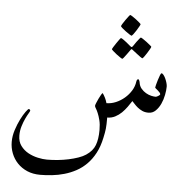

<svg xmlns="http://www.w3.org/2000/svg" viewBox="-49 -467 756 757"><g transform="rotate(5 329.0 -88.5)"><path d="M604 -149.9Q604 -135.3 600.3 -116.5Q596.7 -97.7 588.9 -80.8Q581.1 -64 569.3 -52.5Q557.6 -41 541 -41Q526.9 -41 516.4 -45.9Q505.9 -50.8 497.8 -57.4Q489.7 -64 483.9 -70.6Q478 -77.1 474.1 -81.1Q466.8 -69.8 457.8 -57.1Q448.7 -44.4 437.5 -33.4Q426.3 -22.5 412.1 -15.1Q397.9 -7.8 380.9 -7.8Q380.9 7.8 380.6 17.8Q380.4 27.8 379.4 36.4Q378.4 44.9 377 53Q375.5 61 373 72.8Q365.7 107.9 351.8 134Q337.9 160.2 319.3 178.7Q300.8 197.3 278.6 209.2Q256.3 221.2 232.4 228Q208.5 234.9 184.1 237.5Q159.7 240.2 137.2 240.2Q108.4 240.2 85.7 230.5Q63 220.7 47.1 204.1Q31.2 187.5 22.7 165.8Q14.2 144 14.2 120.1Q14.2 96.7 22 72.8Q29.8 48.8 39.6 29.5Q49.3 10.3 58.3 -2Q67.4 -14.2 69.8 -14.2Q72.3 -14.2 74.2 -12.5Q76.2 -10.7 76.2 -8.8Q76.2 -5.9 70.8 2.9Q65.4 11.7 59.1 25.1Q52.7 38.6 47.4 55.9Q42 73.2 42 92.8Q42 117.2 54.2 133.5Q66.4 149.9 84.2 159.7Q102.1 169.4 122.3 173.8Q142.6 178.2 158.2 178.2Q179.2 178.2 201.2 176Q223.1 173.8 243.7 169.4Q264.2 165 281.7 158.9Q299.3 152.8 311 145Q336.9 127.9 345.9 104Q355 80.1 355 43.9Q355 21 350.8 4.9Q346.7 -11.2 342 -22.2Q337.4 -33.2 333.3 -39.6Q329.1 -45.9 329.1 -49.8Q329.1 -52.7 332.5 -61Q335.9 -69.3 340.3 -78.6Q344.7 -87.9 348.9 -95Q353 -102.1 355 -102.1Q360.8 -93.8 365.5 -84.2Q370.1 -74.7 373 -64Q391.6 -64 410.2 -71.8Q428.7 -79.6 444.1 -92.8Q459.5 -106 470 -123Q480.5 -140.1 482.9 -159.2Q484.4 -168.9 490.2 -168.9Q491.2 -168.9 493.2 -165.8Q495.1 -162.6 496.1 -157.2Q498 -142.6 506.3 -132.8Q514.6 -123 525.1 -116.9Q535.6 -110.8 546.1 -108.4Q556.6 -106 564 -106Q565.4 -106 568.4 -107.2Q571.3 -108.4 574 -110.1Q576.7 -111.8 578.9 -113.8Q581.1 -115.7 581.1 -117.2Q581.1 -120.6 577.6 -124.5Q574.2 -128.4 570.1 -131.8Q565.9 -135.3 562.5 -138.2Q559.1 -141.1 559.1 -142.1Q559.1 -143.6 561.3 -152.8Q563.5 -162.1 566.9 -172.6Q570.3 -183.1 573.5 -191.7Q576.7 -200.2 579.1 -200.2Q583 -200.2 587.4 -194.6Q591.8 -189 595.5 -180.9Q599.1 -172.9 601.6 -164.3Q604 -155.8 604 -149.9ZM480 -385.7Q480 -383.8 475.6 -376Q471.2 -368.2 465.8 -359.6Q460.4 -351.1 455.1 -344.2Q449.7 -337.4 447.8 -337.4Q446.8 -337.4 439.7 -342Q432.6 -346.7 424.6 -352.5Q416.5 -358.4 410.2 -364Q403.8 -369.6 403.8 -371.6Q403.8 -373.5 408.4 -381.1Q413.1 -388.7 418.9 -397Q424.8 -405.3 429.9 -411.9Q435.1 -418.5 436 -418.5Q438 -418.5 445.3 -413.8Q452.6 -409.2 460.2 -403.3Q467.8 -397.5 473.9 -392.1Q480 -386.7 480 -385.7ZM529.8 -300.8Q529.8 -298.8 525.4 -291Q521 -283.2 515.6 -274.7Q510.3 -266.1 505.1 -259.3Q500 -252.4 498 -252.4Q497.1 -252.4 490.5 -257.1Q483.9 -261.7 476.6 -267.6Q467.8 -273.9 457 -282.7Q455.1 -284.7 453.1 -284.7Q451.7 -284.7 449.7 -281.7Q441.9 -271 436 -262.7Q430.7 -255.4 426 -249.5Q421.4 -243.7 419.9 -243.7Q418.5 -243.7 411.4 -248.3Q404.3 -252.9 396.5 -259Q388.7 -265.1 382.3 -270.8Q376 -276.4 376 -277.8Q376 -279.3 380.6 -286.9Q385.3 -294.4 390.9 -302.7Q396.5 -311 401.6 -317.9Q406.7 -324.7 407.7 -324.7Q410.2 -324.7 416.7 -320.1Q423.3 -315.4 430.2 -310.1Q438.5 -303.7 447.8 -295.4Q451.2 -293 452.6 -293Q454.1 -293 457 -296.4Q463.9 -306.6 469.7 -314.9Q475.1 -321.8 479.7 -327.6Q484.4 -333.5 485.8 -333.5Q487.3 -333.5 494.4 -328.9Q501.5 -324.2 509.3 -318.4Q517.1 -312.5 523.4 -307.1Q529.8 -301.8 529.8 -300.8Z"/></g></svg>

Font: Scheherazade
Style: Regular
Weight: 400
Designer: SIL International
Foundry: SIL International
Version: Version 2.100 (build 932/914)